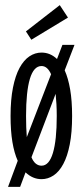

<svg xmlns="http://www.w3.org/2000/svg" viewBox="-20 -682 321 745"><path d="M231 -409.2Q244.6 -378.9 252.2 -335Q259.8 -291 259.8 -231.9Q259.8 -168 250.7 -121.8Q241.7 -75.7 225.6 -45.7Q209.5 -15.6 187.7 -1.2Q166 13.2 141.1 13.2Q106.9 13.2 79.1 -13.2L58.1 43H11.2L48.8 -58.1Q35.2 -88.4 28.1 -131.1Q21 -173.8 21 -231.9Q21 -295.4 30.3 -342Q39.6 -388.7 55.9 -418.7Q72.3 -448.7 94.2 -463.4Q116.2 -478 141.1 -478Q174.8 -478 201.2 -453.1L222.2 -507.8H269ZM200.2 -231.9Q200.2 -256.3 199 -277.8Q197.8 -299.3 195.8 -317.9L102.1 -71.8Q108.9 -55.2 118.9 -47.1Q128.9 -39.1 141.1 -39.1Q170.4 -39.1 185.3 -88.4Q200.2 -137.7 200.2 -231.9ZM81.1 -231.9Q81.1 -185.5 84 -149.9L178.2 -394Q164.1 -425.8 141.1 -425.8Q110.8 -425.8 95.9 -376Q81.1 -326.2 81.1 -231.9ZM243.7 -613.8 101.6 -527.8 80.6 -560.1 211.9 -662.1Z"/></svg>

Font: Stint Ultra Condensed
Style: Regular
Weight: 400
Width: 1
Designer: Astigmatic (AOETI)
Foundry: Astigmatic (AOETI)
Version: Version 1.000